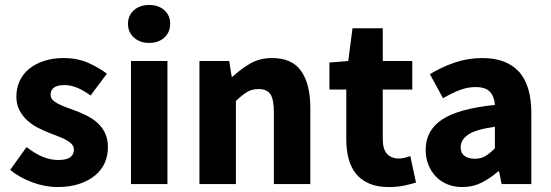

<svg xmlns="http://www.w3.org/2000/svg" viewBox="-20 -742 2221 774"><path d="M211 12Q162 12 110.5 -7Q59 -26 21 -57L87 -149Q121 -123 152 -110Q183 -97 215 -97Q248 -97 263 -108Q278 -119 278 -139Q278 -151 269.5 -160.5Q261 -170 246.5 -178Q232 -186 214 -192.5Q196 -199 177 -207Q154 -216 131 -228Q108 -240 89 -257.5Q70 -275 58 -298.5Q46 -322 46 -353Q46 -387 59.5 -416Q73 -445 98 -465Q123 -485 158 -496.5Q193 -508 236 -508Q293 -508 336 -488.5Q379 -469 411 -445L345 -357Q318 -377 292 -388Q266 -399 240 -399Q184 -399 184 -360Q184 -348 192 -339.5Q200 -331 213.5 -324Q227 -317 244.5 -310.5Q262 -304 281 -297Q305 -288 328.5 -276.5Q352 -265 371.5 -248Q391 -231 403 -206.5Q415 -182 415 -148Q415 -114 402 -85Q389 -56 363 -34.5Q337 -13 299 -0.5Q261 12 211 12Z M508 0V-496H655V0ZM581 -569Q544 -569 520 -590.5Q496 -612 496 -646Q496 -680 520 -701Q544 -722 581 -722Q619 -722 642.5 -701Q666 -680 666 -646Q666 -612 642.5 -590.5Q619 -569 581 -569Z M784 0V-496H904L914 -433H918Q950 -463 988 -485.5Q1026 -508 1077 -508Q1158 -508 1194.5 -455Q1231 -402 1231 -308V0H1084V-289Q1084 -343 1069.5 -363Q1055 -383 1023 -383Q995 -383 975 -370.5Q955 -358 931 -335V0Z M1547 12Q1501 12 1468.5 -2Q1436 -16 1415.5 -41Q1395 -66 1385.5 -101.5Q1376 -137 1376 -180V-381H1308V-490L1384 -496L1401 -628H1523V-496H1642V-381H1523V-182Q1523 -140 1540.5 -121.5Q1558 -103 1587 -103Q1599 -103 1611.5 -106Q1624 -109 1634 -113L1657 -6Q1637 0 1610 6Q1583 12 1547 12Z M1844 12Q1810 12 1782.5 0.5Q1755 -11 1736 -31.5Q1717 -52 1706.5 -79Q1696 -106 1696 -138Q1696 -216 1762 -260Q1828 -304 1975 -319Q1973 -352 1955.5 -371.5Q1938 -391 1897 -391Q1865 -391 1833.5 -379Q1802 -367 1766 -346L1713 -443Q1761 -472 1813.5 -490Q1866 -508 1925 -508Q2021 -508 2071.5 -453.5Q2122 -399 2122 -284V0H2002L1992 -51H1988Q1956 -23 1921 -5.5Q1886 12 1844 12ZM1894 -102Q1919 -102 1937 -113Q1955 -124 1975 -144V-231Q1897 -220 1867 -199Q1837 -178 1837 -149Q1837 -125 1852.5 -113.5Q1868 -102 1894 -102Z"/></svg>

Font: Giro Regular
Style: Bold
Weight: 700
Designer: Paul D. Hunt
Foundry: Adobe Systems Incorporated
Version: Version 1.000;PS 1.0;hotconv 1.0.88;makeotf.lib2.5.647800